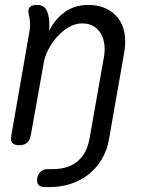

<svg xmlns="http://www.w3.org/2000/svg" viewBox="-20 -580 640 780"><path d="M131 144Q135 126 146 116.5Q157 107 174 107H196Q222 107 246 100.5Q270 94 289.5 79.5Q309 65 323 42Q337 19 343 -15L345 -23Q345 -26 346 -30L402 -347Q407 -374 404 -399Q401 -424 390 -443Q379 -462 360 -473.5Q341 -485 313 -485Q286 -485 259.5 -469.5Q233 -454 212 -430.5Q191 -407 176.5 -379Q162 -351 158 -326L105 -30Q101 -9 89.5 0.5Q78 10 58 10Q38 10 30 0.5Q22 -9 26 -30L100 -454Q103 -470 102 -487Q101 -504 97 -520Q92 -540 100.5 -550Q109 -560 129.5 -560Q150 -560 160.5 -550Q171 -540 176 -520Q180 -504 180.5 -487.5Q181 -471 179 -454Q204 -503 244 -531.5Q284 -560 339 -560Q379 -560 409.5 -546Q440 -532 459.5 -507Q479 -482 485.5 -447Q492 -412 485 -369L433 -73L423 -15Q415 31 393 67.5Q371 104 339 129Q307 154 267 167Q227 180 182 180H161Q144 180 136.5 171Q129 162 131 144Z"/></svg>

Font: Maple Mono NL Light
Style: Italic
Weight: 300
Italic angle: -10°
Monospace: yes
Designer: subframe7536
Version: Version 7.000